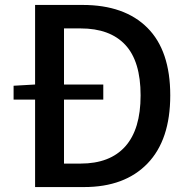

<svg xmlns="http://www.w3.org/2000/svg" viewBox="-20 -757 765 777"><path d="M122 0V-354H35V-410L122 -415V-737H314Q484 -737 576.5 -644.5Q669 -552 669 -371Q669 -191 577 -95.5Q485 0 320 0ZM239 -95H306Q425 -95 487 -164.5Q549 -234 549 -371Q549 -509 487 -575.5Q425 -642 306 -642H239V-415H398V-354H239Z"/></svg>

Font: Source Han Sans TC Medium
Style: Regular
Weight: 500
Designer: Ryoko NISHIZUKA Ë•øÂ°öÊ∂ºÂ≠ê (kana, bopomofo & ideographs); Paul D. Hunt (Latin, Greek & Cyrillic); Sandoll Communicatio
Foundry: Adobe
Version: Version 2.004;hotconv 1.0.118;makeotfexe 2.5.65603